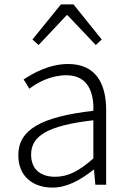

<svg xmlns="http://www.w3.org/2000/svg" viewBox="-20 -837 587 870"><path d="M127 -658 155 -633 282 -768H286L414 -633L441 -658L313 -817H256ZM218 13C286 13 348 -24 404 -68H406L412 0H461V-338C461 -456 416 -547 289 -547C202 -547 128 -504 87 -477L113 -435C150 -463 209 -496 281 -496C381 -496 406 -414 403 -335C168 -308 63 -250 63 -134C63 -35 132 13 218 13ZM230 -36C170 -36 121 -64 121 -137C121 -219 192 -268 403 -292V-119C339 -63 290 -36 230 -36Z"/></svg>

Font: Spoqa Han Sans Neo Light
Style: Regular
Weight: 300
Designer: [Spoqa Han Sans Neo] Dong-huui Kim  Younghwa Kang  Yujin Lee  [Noto Sans] Ryoko NISHIZUKA  (kana & ideographs); Paul D. 
Foundry: Spoqa (http://www.spoqa-han-sans.com)
Version: Version 1.000